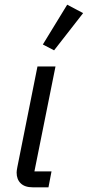

<svg xmlns="http://www.w3.org/2000/svg" viewBox="-20 -800 375 820"><path d="M335 -744 211 -585 163 -610 267 -780ZM187 0H120Q86 0 68.5 -17Q51 -34 51 -63Q51 -71 54 -86L140 -516H217L127 -68H200Z"/></svg>

Font: Aneliza
Style: Italic
Weight: 400
Italic angle: -11.31°
Designer: Mike Abbink, Paul van der Laan, Pieter van Rosmalen
Foundry: Bold Monday
Version: Version 3.0